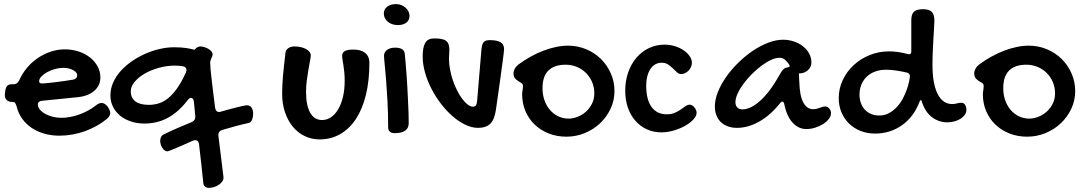

<svg xmlns="http://www.w3.org/2000/svg" viewBox="-20 -620 5275 934"><path d="M446.3 -106.9Q460.4 -119.1 474.1 -119.1Q481.9 -119.1 488.3 -115.2Q494.6 -111.3 502.4 -103Q509.8 -91.8 512.9 -84.7Q516.1 -77.6 516.1 -70.8Q516.1 -56.2 501.5 -43Q478 -23.4 450.7 -8.1Q423.3 7.3 393.6 18.1Q363.8 28.8 332 34.4Q300.3 40 269 40Q229.5 40 194.8 30Q160.2 20 133.1 1.5Q106 -17.1 87.4 -43.2Q68.8 -69.3 61 -102.1Q56.6 -115.7 53 -119.9Q49.3 -124 41 -124Q22.9 -124 13.2 -132.8Q3.4 -141.6 3.4 -158.2Q3.4 -165 4.4 -167L5.4 -176.8Q7.8 -194.3 14.9 -202.1Q22 -210 37.1 -210H44.4Q64.9 -210 73.2 -229Q88.4 -262.7 111.8 -290.5Q135.3 -318.4 164.6 -338.1Q193.8 -357.9 227.3 -368.9Q260.7 -379.9 295.4 -379.9Q331.5 -379.9 363 -369.4Q394.5 -358.9 418 -340.3Q441.4 -321.8 454.8 -296.9Q468.3 -272 468.3 -243.2Q468.3 -223.1 460.4 -206.5Q452.6 -189.9 438 -177.5Q423.3 -165 402.6 -157.2Q381.8 -149.4 355.5 -147L186 -129.9Q176.3 -129.9 170.2 -125Q164.1 -120.1 164.1 -111.8Q164.1 -99.1 173.6 -87.4Q183.1 -75.7 199 -66.7Q214.8 -57.6 235.6 -52.2Q256.3 -46.9 278.3 -46.9Q299.3 -46.9 321.5 -51Q343.8 -55.2 365.5 -63Q387.2 -70.8 407.7 -81.8Q428.2 -92.8 446.3 -106.9ZM337.4 -232.9Q344.7 -234.4 350.1 -240Q355.5 -245.6 355.5 -253.9Q355.5 -261.2 350.1 -267.6Q344.7 -273.9 335.4 -279.1Q326.2 -284.2 314 -287.1Q301.8 -290 288.1 -290Q268.1 -290 247.1 -284.2Q226.1 -278.3 209 -268.8Q191.9 -259.3 181.2 -247.8Q170.4 -236.3 170.4 -225.1Q170.4 -213.9 184.1 -213.9Q192.4 -213.9 210.9 -215.8Q229.5 -217.8 252 -220.5Q274.4 -223.1 297.4 -226.6Q320.3 -230 337.4 -232.9Z M948.2 82Q945.3 62 930.2 62Q924.8 62 917 64.9Q901.9 71.8 881.8 80.6Q861.8 89.4 843.3 97.4Q824.7 105.5 810.8 110.8Q796.9 116.2 794.4 116.2Q787.1 116.2 780.8 111.6Q774.4 106.9 769.8 99.6Q765.1 92.3 762.2 83Q759.3 73.7 759.3 64.9Q759.3 55.2 763.2 46.9Q767.1 38.6 776.4 34.2Q809.6 17.6 843.5 2.9Q877.4 -11.7 912.1 -25.9Q930.2 -33.2 930.2 -53.2L923.3 -125Q920.4 -144 909.2 -144Q901.4 -144 892.1 -131.8Q846.7 -73.2 795.2 -46.1Q743.7 -19 683.1 -19Q647 -19 616.5 -29.3Q585.9 -39.6 564 -57.6Q542 -75.7 529.5 -100.8Q517.1 -126 517.1 -155.8Q517.1 -189 530.8 -219.2Q544.4 -249.5 567.9 -275.4Q591.3 -301.3 622.3 -322.5Q653.3 -343.8 687.7 -358.9Q722.2 -374 758.1 -382.1Q793.9 -390.1 827.1 -390.1Q862.3 -390.1 886.5 -386.2Q910.6 -382.3 926.3 -377.9Q933.1 -386.2 940.2 -390.1Q947.3 -394 954.1 -394Q963.4 -394 973.9 -390.9Q984.4 -387.7 993.4 -382.3Q1002.4 -377 1008.3 -370.1Q1014.2 -363.3 1014.2 -356Q1014.2 -350.6 1012.2 -345.7Q1010.3 -340.8 1008.1 -336.2Q1005.9 -331.5 1004.2 -326.2Q1002.4 -320.8 1002.4 -314.9Q1002.4 -303.2 1004.6 -279.3Q1006.8 -255.4 1010.5 -224.9Q1014.2 -194.3 1018.3 -160.6Q1022.5 -127 1026.4 -96.2Q1029.3 -75.2 1046.4 -75.2Q1047.9 -75.2 1050.3 -75.7Q1052.7 -76.2 1055.2 -77.1Q1074.2 -82.5 1094.7 -88.1Q1115.2 -93.8 1133.1 -98.1Q1150.9 -102.5 1163.6 -105.2Q1176.3 -107.9 1180.2 -107.9Q1195.8 -107.9 1203.6 -96.7Q1211.4 -85.4 1211.4 -65.9Q1211.4 -50.8 1206.1 -37.6Q1200.7 -24.4 1190.4 -22Q1156.7 -14.6 1125 -6.1Q1093.3 2.4 1061 12.2Q1042 18.1 1042 37.1L1067.4 243.2Q1067.4 253.9 1060.8 263.2Q1054.2 272.5 1043.9 279.3Q1033.7 286.1 1021 290Q1008.3 293.9 996.1 293.9Q984.9 293.9 977.5 287.8Q970.2 281.7 969.2 272Q964.8 224.6 959.2 177.7Q953.6 130.9 948.2 82ZM704.1 -109.9Q728.5 -109.9 751.7 -116.9Q774.9 -124 797.1 -141.6Q819.3 -159.2 840.8 -189.2Q862.3 -219.2 883.3 -265.1Q884.8 -269 886 -272.5Q887.2 -275.9 887.2 -278.8Q887.2 -294.9 868.2 -297.9Q852.1 -300.8 831.1 -300.8Q791 -300.8 752.4 -290Q713.9 -279.3 683.6 -261.7Q653.3 -244.1 634.8 -221.7Q616.2 -199.2 616.2 -175.8Q616.2 -143.6 638.7 -126.7Q661.1 -109.9 704.1 -109.9Z M1468.8 -172.9Q1468.8 -107.4 1488.8 -71.8Q1508.8 -36.1 1546.9 -36.1Q1570.8 -36.1 1591.1 -50.3Q1611.3 -64.5 1626 -89.8Q1640.6 -115.2 1648.7 -150.1Q1656.7 -185.1 1656.7 -226.1Q1656.7 -251 1654.8 -269.3Q1652.8 -287.6 1650.6 -302Q1648.4 -316.4 1646.5 -327.6Q1644.5 -338.9 1644.5 -349.1Q1644.5 -364.7 1657.7 -371.8Q1670.9 -378.9 1699.7 -378.9Q1736.3 -378.9 1756.6 -362.3Q1776.9 -345.7 1776.9 -314Q1776.9 -227.5 1760 -158.7Q1743.2 -89.8 1711.7 -41.7Q1680.2 6.3 1635.3 32.2Q1590.3 58.1 1534.7 58.1Q1495.1 58.1 1461.7 41.7Q1428.2 25.4 1404.1 -4.2Q1379.9 -33.7 1366.2 -74.5Q1352.5 -115.2 1352.5 -164.1Q1352.5 -182.6 1353.5 -203.6Q1354.5 -224.6 1356.4 -248.8Q1358.4 -272.9 1361.6 -301.3Q1364.7 -329.6 1368.7 -362.8Q1370.1 -377 1382.1 -385.5Q1394 -394 1412.6 -394Q1429.2 -394 1443.8 -390.6Q1458.5 -387.2 1469 -381.3Q1479.5 -375.5 1485.6 -367.7Q1491.7 -359.9 1491.7 -351.1Q1491.7 -342.3 1488 -323.5Q1484.4 -304.7 1480.2 -280.5Q1476.1 -256.3 1472.4 -228.3Q1468.8 -200.2 1468.8 -172.9Z M1915 -498Q1900.9 -498 1888.4 -502.2Q1876 -506.3 1866.9 -513.9Q1857.9 -521.5 1852.5 -531.7Q1847.2 -542 1847.2 -554.2Q1847.2 -574.7 1863.5 -587.4Q1879.9 -600.1 1907.2 -600.1Q1919.9 -600.1 1931.6 -595.5Q1943.4 -590.8 1952.4 -583Q1961.4 -575.2 1966.8 -564.7Q1972.2 -554.2 1972.2 -543Q1972.2 -522 1956.8 -510Q1941.4 -498 1915 -498ZM1848.1 -349.1Q1848.1 -366.2 1863 -377.2Q1877.9 -388.2 1902.3 -388.2Q1946.3 -388.2 1949.2 -357.9Q1951.2 -336.9 1953.4 -310.5Q1955.6 -284.2 1957.8 -254.6Q1960 -225.1 1961.7 -193.6Q1963.4 -162.1 1964.8 -131.6Q1966.3 -101.1 1967.3 -72.8Q1968.3 -44.4 1968.3 -21Q1968.3 3.4 1950.9 15.6Q1933.6 27.8 1900.4 27.8Q1885.3 27.8 1876.7 20.8Q1868.2 13.7 1868.2 0Q1868.2 -67.4 1865 -126.2Q1861.8 -185.1 1858.2 -231Q1854.5 -276.9 1851.3 -307.4Q1848.1 -337.9 1848.1 -349.1Z M2321.8 -377Q2323.2 -390.6 2325.4 -399.7Q2327.6 -408.7 2332.3 -414.3Q2336.9 -419.9 2344.2 -422.4Q2351.6 -424.8 2362.8 -424.8Q2398.4 -424.8 2415.3 -414.3Q2432.1 -403.8 2432.1 -380.9Q2432.1 -376.5 2430.4 -361.6Q2428.7 -346.7 2425.8 -325Q2422.9 -303.2 2419.2 -277.1Q2415.5 -251 2412.1 -224.1Q2403.3 -161.6 2392.1 -84Q2385.3 -38.1 2365 -18.1Q2344.7 2 2305.2 2Q2275.4 2 2243.7 -13.2Q2211.9 -28.3 2182.1 -54.2Q2152.3 -80.1 2125.7 -114.5Q2099.1 -148.9 2079.1 -187.7Q2059.1 -226.6 2047.6 -267.1Q2036.1 -307.6 2036.1 -346.2Q2036.1 -389.6 2048.6 -411.4Q2061 -433.1 2091.8 -433.1Q2113.3 -433.1 2127.4 -430.4Q2141.6 -427.7 2150.1 -421.1Q2158.7 -414.6 2162.4 -403.8Q2166 -393.1 2166 -377Q2166 -366.2 2165 -355.5Q2164.1 -344.7 2164.1 -334Q2164.1 -309.1 2169.2 -282Q2174.3 -254.9 2183.1 -229Q2191.9 -203.1 2203.6 -179.9Q2215.3 -156.7 2228.5 -139.2Q2241.7 -121.6 2255.1 -111.3Q2268.6 -101.1 2281.2 -101.1Q2290 -101.1 2294.7 -106.9Q2299.3 -112.8 2300.8 -127Z M2520 -162.1Q2520 -170.4 2522 -180.7Q2523.9 -190.9 2523.9 -203.1Q2523.9 -211.4 2516.8 -215.8Q2509.8 -220.2 2501 -225.6Q2492.2 -231 2485.1 -239.3Q2478 -247.6 2478 -263.2Q2478 -274.4 2484.1 -285.6Q2490.2 -296.9 2502 -306.2Q2530.8 -327.6 2561.8 -344.7Q2592.8 -361.8 2623.8 -373.5Q2654.8 -385.3 2685.1 -391.6Q2715.3 -397.9 2743.2 -397.9Q2790 -397.9 2831.3 -380.6Q2872.6 -363.3 2903.1 -333.3Q2933.6 -303.2 2951.4 -262.9Q2969.2 -222.7 2969.2 -176.8Q2969.2 -131.8 2950.4 -91.6Q2931.6 -51.3 2899.9 -21Q2868.2 9.3 2825.4 27.1Q2782.7 44.9 2735.4 44.9Q2689 44.9 2649.4 29.3Q2609.9 13.7 2581.1 -13.9Q2552.2 -41.5 2536.1 -79.3Q2520 -117.2 2520 -162.1ZM2746.1 -43Q2766.6 -43 2788.6 -51.3Q2810.5 -59.6 2828.9 -75.4Q2847.2 -91.3 2859.1 -114.3Q2871.1 -137.2 2871.1 -166Q2871.1 -195.3 2860.4 -220.7Q2849.6 -246.1 2830.8 -264.9Q2812 -283.7 2786.4 -294.4Q2760.7 -305.2 2731 -305.2Q2676.8 -305.2 2647.9 -277.1Q2619.1 -249 2619.1 -190.9Q2619.1 -159.2 2628.7 -132.1Q2638.2 -105 2655.3 -85.2Q2672.4 -65.4 2695.6 -54.2Q2718.8 -43 2746.1 -43Z M3213.4 -402.8Q3238.8 -402.8 3262.7 -395.5Q3286.6 -388.2 3304.9 -375.7Q3323.2 -363.3 3334.5 -347.4Q3345.7 -331.5 3345.7 -314.9Q3345.7 -304.2 3341.3 -294.2Q3336.9 -284.2 3329.6 -276.6Q3322.3 -269 3313 -264.4Q3303.7 -259.8 3293.5 -259.8Q3282.2 -259.8 3272.9 -268.3Q3263.7 -276.9 3253.2 -287.4Q3242.7 -297.9 3229.7 -306.4Q3216.8 -314.9 3198.7 -314.9Q3181.2 -314.9 3167 -306.6Q3152.8 -298.3 3143.3 -283.4Q3133.8 -268.6 3128.7 -248.3Q3123.5 -228 3123.5 -204.1Q3123.5 -135.7 3149.4 -99.9Q3175.3 -64 3223.6 -64Q3246.6 -64 3262.9 -71.3Q3279.3 -78.6 3291.7 -87.4Q3304.2 -96.2 3314.5 -103.5Q3324.7 -110.8 3335.4 -110.8Q3341.3 -110.8 3347.2 -107.2Q3353 -103.5 3357.7 -97.9Q3362.3 -92.3 3365.5 -85.4Q3368.7 -78.6 3368.7 -71.8Q3368.7 -55.7 3352.8 -38.6Q3336.9 -21.5 3312 -7.6Q3287.1 6.3 3256.6 15.1Q3226.1 23.9 3197.3 23.9Q3158.7 23.9 3126.5 9Q3094.2 -5.9 3070.8 -32.5Q3047.4 -59.1 3034.4 -96.2Q3021.5 -133.3 3021.5 -178.2Q3021.5 -227.1 3035.9 -268.1Q3050.3 -309.1 3075.9 -339.1Q3101.6 -369.1 3136.7 -386Q3171.9 -402.8 3213.4 -402.8Z M3789.6 -426.8Q3816.4 -426.8 3841.3 -418.5Q3866.2 -410.2 3885.3 -395.5Q3904.3 -380.9 3915.8 -360.4Q3927.2 -339.8 3927.2 -314.9Q3927.2 -304.7 3922.6 -295.2Q3918 -285.6 3910.2 -278.6Q3902.3 -271.5 3892.3 -267.3Q3882.3 -263.2 3871.6 -263.2Q3870.6 -263.2 3869.9 -262.9Q3869.1 -262.7 3868.2 -262.7Q3867.2 -262.2 3866.2 -262.2L3868.2 -223.1Q3870.1 -153.3 3887.9 -121.1Q3905.8 -88.9 3934.6 -88.9Q3944.8 -88.9 3952.9 -90.8Q3960.9 -92.8 3968 -95.5Q3975.1 -98.1 3981.4 -100.1Q3987.8 -102.1 3994.1 -102.1Q4005.4 -102.1 4013.9 -92.3Q4022.5 -82.5 4022.5 -68.8Q4022.5 -55.2 4012 -41.5Q4001.5 -27.8 3984.4 -16.8Q3967.3 -5.9 3945.8 1Q3924.3 7.8 3902.3 7.8Q3864.3 7.8 3835.4 -23.7Q3806.6 -55.2 3794.4 -116.2Q3791.5 -126 3786.6 -126Q3780.8 -126 3776.4 -120.1Q3728 -59.1 3673.3 -28.6Q3618.7 2 3565.4 2Q3540.5 2 3520.5 -5.4Q3500.5 -12.7 3486.6 -26.1Q3472.7 -39.6 3465.1 -58.8Q3457.5 -78.1 3457.5 -102.1Q3457.5 -135.7 3472.4 -172.9Q3487.3 -210 3512.7 -246.1Q3538.1 -282.2 3571.5 -314.9Q3605 -347.7 3641.8 -372.6Q3678.7 -397.5 3716.8 -412.1Q3754.9 -426.8 3789.6 -426.8ZM3773.4 -257.8Q3782.2 -274.4 3789.6 -282Q3796.9 -289.6 3810.5 -292Q3821.3 -293.5 3821.3 -298.8Q3821.3 -302.7 3818.4 -307.1Q3809.1 -319.8 3798.8 -329.3Q3788.6 -338.9 3771.5 -338.9Q3752.9 -338.9 3730 -328.1Q3707 -317.4 3683.3 -299.6Q3659.7 -281.7 3637 -259Q3614.3 -236.3 3596.7 -212.4Q3579.1 -188.5 3568.4 -165Q3557.6 -141.6 3557.6 -123Q3557.6 -106.4 3566.7 -97.2Q3575.7 -87.9 3591.3 -87.9Q3631.3 -87.9 3678.7 -130.4Q3726.1 -172.9 3773.4 -257.8Z M4396.5 -356.9Q4398.4 -356 4402.3 -356Q4413.1 -356 4413.1 -370.1V-522Q4413.1 -550.8 4426 -563Q4439 -575.2 4469.2 -575.2Q4500 -575.2 4512.7 -562.5Q4525.4 -549.8 4525.4 -519Q4525.4 -507.3 4523.9 -484.6Q4522.5 -461.9 4520.8 -433.1Q4519 -404.3 4517.6 -371.3Q4516.1 -338.4 4516.1 -306.2Q4516.1 -256.3 4522.9 -220.2Q4529.8 -184.1 4542.5 -160.4Q4555.2 -136.7 4572.8 -125.2Q4590.3 -113.8 4612.3 -113.8Q4624.5 -113.8 4634.5 -116.9Q4644.5 -120.1 4658.2 -120.1Q4668 -120.1 4674.6 -110.1Q4681.2 -100.1 4681.2 -85.9Q4681.2 -73.2 4673.6 -62Q4666 -50.8 4653.1 -42.5Q4640.1 -34.2 4623 -29.5Q4606 -24.9 4587.4 -24.9Q4547.4 -24.9 4514.2 -49.6Q4481 -74.2 4464.4 -125Q4462.9 -132.8 4459.5 -132.8Q4455.6 -132.8 4453.1 -125Q4439.9 -89.4 4418.7 -60.8Q4397.5 -32.2 4369.4 -12Q4341.3 8.3 4307.9 19Q4274.4 29.8 4237.3 29.8Q4198.2 29.8 4165.8 16.8Q4133.3 3.9 4109.9 -19.3Q4086.4 -42.5 4073.2 -74Q4060.1 -105.5 4060.1 -142.1Q4060.1 -189 4079.6 -230.5Q4099.1 -272 4132.6 -303Q4166 -334 4210.4 -352.1Q4254.9 -370.1 4305.2 -370.1Q4325.7 -370.1 4348.6 -366.9Q4371.6 -363.8 4396.5 -356.9ZM4256.3 -58.1Q4284.2 -58.1 4305.9 -70.3Q4327.6 -82.5 4344.5 -101.3Q4361.3 -120.1 4373 -142.8Q4384.8 -165.5 4392.1 -187Q4399.4 -208.5 4402.8 -225.6Q4406.2 -242.7 4406.2 -250Q4406.2 -255.4 4403.3 -259.5Q4400.4 -263.7 4394.5 -266.1Q4381.3 -269.5 4367.2 -272.2Q4353 -274.9 4339.4 -276.9Q4325.7 -278.8 4313.2 -279.8Q4300.8 -280.8 4290.5 -280.8Q4261.2 -280.8 4237.3 -272Q4213.4 -263.2 4196.5 -247.1Q4179.7 -231 4170.4 -208.7Q4161.1 -186.5 4161.1 -160.2Q4161.1 -136.7 4168.2 -117.9Q4175.3 -99.1 4187.7 -85.9Q4200.2 -72.8 4217.8 -65.4Q4235.4 -58.1 4256.3 -58.1Z M4761.2 -162.1Q4761.2 -170.4 4763.2 -180.7Q4765.1 -190.9 4765.1 -203.1Q4765.1 -211.4 4758.1 -215.8Q4751 -220.2 4742.2 -225.6Q4733.4 -231 4726.3 -239.3Q4719.2 -247.6 4719.2 -263.2Q4719.2 -274.4 4725.3 -285.6Q4731.4 -296.9 4743.2 -306.2Q4772 -327.6 4803 -344.7Q4834 -361.8 4865 -373.5Q4896 -385.3 4926.3 -391.6Q4956.5 -397.9 4984.4 -397.9Q5031.2 -397.9 5072.5 -380.6Q5113.8 -363.3 5144.3 -333.3Q5174.8 -303.2 5192.6 -262.9Q5210.4 -222.7 5210.4 -176.8Q5210.4 -131.8 5191.7 -91.6Q5172.9 -51.3 5141.1 -21Q5109.4 9.3 5066.7 27.1Q5023.9 44.9 4976.6 44.9Q4930.2 44.9 4890.6 29.3Q4851.1 13.7 4822.3 -13.9Q4793.5 -41.5 4777.3 -79.3Q4761.2 -117.2 4761.2 -162.1ZM4987.3 -43Q5007.8 -43 5029.8 -51.3Q5051.8 -59.6 5070.1 -75.4Q5088.4 -91.3 5100.3 -114.3Q5112.3 -137.2 5112.3 -166Q5112.3 -195.3 5101.6 -220.7Q5090.8 -246.1 5072 -264.9Q5053.2 -283.7 5027.6 -294.4Q5002 -305.2 4972.2 -305.2Q4918 -305.2 4889.2 -277.1Q4860.4 -249 4860.4 -190.9Q4860.4 -159.2 4869.9 -132.1Q4879.4 -105 4896.5 -85.2Q4913.6 -65.4 4936.8 -54.2Q4960 -43 4987.3 -43Z"/></svg>

Font: Gochi Hand Cyrillic
Style: Regular
Weight: 400
Designer: Juan Pablo del Peral; Denis Ignatov
Foundry: Juan Pablo del Peral; Denis Ignatov
Version: Version 1.00 June 29, 2018, initial release